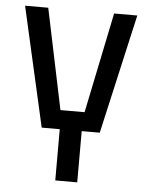

<svg xmlns="http://www.w3.org/2000/svg" viewBox="-51 -742 602 784"><g transform="rotate(5 250.0 -350.0)"><path d="M205 0V-210H131L20 -700H115L201 -288H300L385 -700H480L369 -210H295V0Z"/></g></svg>

Font: Tektur SemiCondensed
Style: Regular
Weight: 400
Width: 4
Designer: Adam Jagosz
Foundry: Adam Jagosz
Version: Version 1.005;gftools[0.9.30]